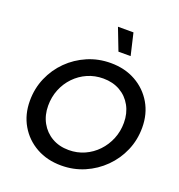

<svg xmlns="http://www.w3.org/2000/svg" viewBox="-173 -1148 1212 1303"><g transform="rotate(20 432.5 -496.5)"><path d="M414 12Q312 12 233.5 -32Q155 -76 110 -153Q65 -230 65 -329Q65 -418 98.5 -495.5Q132 -573 191 -631.5Q250 -690 328 -723.5Q406 -757 495 -757Q597 -757 675.5 -713Q754 -669 799 -592.5Q844 -516 844 -417Q844 -328 810.5 -250.5Q777 -173 717.5 -114Q658 -55 580.5 -21.5Q503 12 414 12ZM426 -104Q487 -104 539.5 -127.5Q592 -151 631.5 -192.5Q671 -234 693.5 -288.5Q716 -343 716 -406Q716 -474 686.5 -527.5Q657 -581 604.5 -611Q552 -641 483 -641Q422 -641 369.5 -618Q317 -595 277 -553.5Q237 -512 215 -457.5Q193 -403 193 -340Q193 -272 222.5 -218.5Q252 -165 304.5 -134.5Q357 -104 426 -104ZM604 -847H516L455 -1005H567Z"/></g></svg>

Font: Plus Jakarta Display Medium
Style: Italic
Weight: 500
Italic angle: -12°
Designer: Gumpita Rahayu
Foundry: Tokotype Studio
Version: Version 1.000